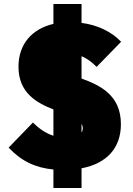

<svg xmlns="http://www.w3.org/2000/svg" viewBox="-20 -834 662 956"><path d="M246 102H386V4C512 -20 582 -97 582 -216C582 -362 476 -410 386 -443V-554C412 -544 436 -526 461 -501L583 -626C536 -676 465 -710 386 -720V-814H246V-715C138 -690 72 -613 72 -502C72 -372 162 -322 246 -289V-158C209 -170 176 -192 144 -224L23 -99C85 -33 154 1 246 10ZM386 -174V-217C390 -211 392 -203 392 -195C392 -187 390 -180 386 -174Z"/></svg>

Font: MV Cash Black
Style: Regular
Weight: 900
Designer: Rodrigo Fuenzalida
Foundry: fragTYPE
Version: Version 1.100;Glyphs 3.1.2 (3151)